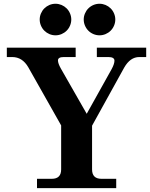

<svg xmlns="http://www.w3.org/2000/svg" viewBox="-20 -981 782 1001"><path d="M585.9 0H172.9V-48.8H250Q298.8 -48.8 298.8 -97.7V-327.1L127.4 -630.4Q96.7 -683.6 43.5 -683.6H15.6V-732.4H374.5V-683.6H312.5Q282.2 -683.6 282.2 -666Q282.2 -650.4 297.4 -623.5L432.1 -387.7L562 -620.6Q576.7 -647.9 576.7 -664.6Q576.7 -683.6 544.9 -683.6H484.9V-732.4H742.2V-683.6H706.1Q658.7 -683.6 627.4 -628.4L460 -325.7V-97.7Q460 -48.8 508.8 -48.8H585.9ZM269.5 -796.9Q252.9 -796.9 237.8 -803.2Q222.7 -809.6 211.2 -821Q199.7 -832.5 193.4 -847.7Q187 -862.8 187 -879.4Q187 -895.5 193.4 -910.6Q199.7 -925.8 211.2 -937.3Q222.7 -948.7 237.8 -955.1Q252.9 -961.4 269.5 -961.4Q285.6 -961.4 300.8 -955.1Q315.9 -948.7 327.4 -937.3Q338.9 -925.8 345.2 -910.6Q351.6 -895.5 351.6 -879.4Q351.6 -862.8 345.2 -847.7Q338.9 -832.5 327.4 -821Q315.9 -809.6 300.8 -803.2Q285.6 -796.9 269.5 -796.9ZM499 -796.9Q482.4 -796.9 467.3 -803.2Q452.1 -809.6 440.7 -821Q429.2 -832.5 422.9 -847.7Q416.5 -862.8 416.5 -879.4Q416.5 -895.5 422.9 -910.6Q429.2 -925.8 440.7 -937.3Q452.1 -948.7 467.3 -955.1Q482.4 -961.4 499 -961.4Q515.1 -961.4 530.3 -955.1Q545.4 -948.7 556.9 -937.3Q568.4 -925.8 574.7 -910.6Q581.1 -895.5 581.1 -879.4Q581.1 -862.8 574.7 -847.7Q568.4 -832.5 556.9 -821Q545.4 -809.6 530.3 -803.2Q515.1 -796.9 499 -796.9Z"/></svg>

Font: Munson
Style: Bold
Weight: 700
Designer: Paul James MIller
Foundry: High-Logic / Made with FontCreator
Version: Version 2.10;May 5, 2019;FontCreator 11.5.0.2430 64-bit